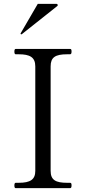

<svg xmlns="http://www.w3.org/2000/svg" viewBox="-20 -981 448 1001"><path d="M94 -803C93 -802 92 -802 91 -802C89 -802 87 -804 87 -805C87 -806 87 -806 88 -808L177 -961H274C278 -961 281 -958 281 -954C281 -952 281 -952 278 -949ZM345 0C351 0 353 -5 353 -14C353 -23 352 -28 345 -28H330C271 -28 244 -42 244 -90V-635C244 -682 268 -698 330 -698H345C351 -698 353 -703 353 -712C353 -721 352 -726 345 -726H62C57 -726 55 -721 55 -712C55 -703 57 -698 62 -698H78C135 -698 164 -683 164 -635V-90C164 -45 138 -28 78 -28H62C57 -28 55 -23 55 -14C55 -5 57 0 62 0Z"/></svg>

Font: Shippori Mincho OTF
Style: Regular
Weight: 400
Designer: FONTDASU
Foundry: FONTDASU / Google Inc. / but / Adobe
Version: Version 3.300;hotconv 1.0.109;makeotfexe 2.5.65596